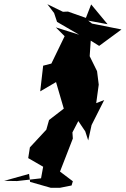

<svg xmlns="http://www.w3.org/2000/svg" viewBox="-80 -864 597 912"><path d="M63 0 161 28H205L260 17L266 -3L205 -49L266 -206L264 -235L292 -289L325 -240L339 -197L355 -270L415 -389L377 -374L389 -462L381 -526L346 -597L351 -671L391 -646L497 -724L357 -752L339 -766L431 -749L353 -843L328 -779L243 -809L219 -808L145 -844L177 -802L191 -760L296 -699L185 -734L227 -692L164 -562L125 -552L111 -430L278 -528L178 -502L223 -348L153 -294L140 -248L62 -164L54 -113L125 -72L115 -17L1 -4L-60 -5L58 -38Z"/></svg>

Font: Hussar Lance
Style: ExBdObl
Weight: 700
Foundry: Cannot Into Space Fonts, PlusOne Fonts
Version: Version 2.270